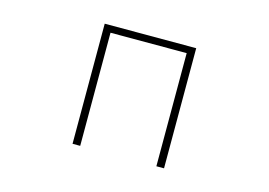

<svg xmlns="http://www.w3.org/2000/svg" viewBox="-76 -678 1153 823"><g transform="rotate(15 500.0 -266.5)"><path d="M331 0H297V-533H703V0H669V-502H331Z"/></g></svg>

Font: IBM Plex Sans JP ExtraLight
Style: Regular
Weight: 200
Designer: Mike Abbink; Paul van der Laan; Pieter van Rosmalen; Wujin Sim; Yejin Wi; Jinhee Kim; Boomi Park; Yona Kim; Kichan Ma
Foundry: Sandoll Inc.
Version: Version 1.001